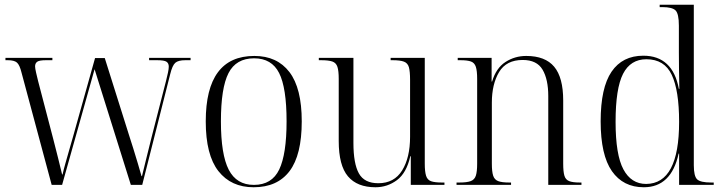

<svg xmlns="http://www.w3.org/2000/svg" viewBox="-20 -780 3047 810"><path d="M71 -473Q63 -506 51.5 -516Q40 -526 13 -526H3V-536H201V-526H174Q146 -526 137 -519.5Q128 -513 128 -500Q128 -492 132.5 -472.5Q137 -453 141 -437L204 -196Q214 -158 224.5 -115.5Q235 -73 242 -44H244Q248 -63 256 -91Q264 -119 272.5 -149Q281 -179 288 -203L381 -535H422L524 -211Q532 -187 542 -154.5Q552 -122 561.5 -90.5Q571 -59 577 -37H579Q586 -67 597 -110.5Q608 -154 619 -199L680 -437Q685 -457 688.5 -473Q692 -489 692 -499Q692 -513 682.5 -519.5Q673 -526 643 -526H609V-536H784V-526H762Q732 -526 719.5 -515Q707 -504 698 -467L580 0H532L379 -488L242 0H198Z M1050 10Q955 10 901.5 -58Q848 -126 848 -268Q848 -544 1053 -544Q1149 -544 1201 -476Q1253 -408 1253 -268Q1253 -126 1201.5 -58Q1150 10 1050 10ZM1051 0Q1127 0 1158 -65Q1189 -130 1189 -268Q1189 -410 1157.5 -472Q1126 -534 1052 -534Q976 -534 944 -471.5Q912 -409 912 -268Q912 -128 945 -64Q978 0 1051 0Z M1564 10Q1487 10 1448 -36Q1409 -82 1409 -185V-447Q1409 -481 1403.5 -498Q1398 -515 1382 -520.5Q1366 -526 1334 -526H1325V-536H1471V-177Q1471 -90 1494 -48.5Q1517 -7 1576 -7Q1643 -7 1676.5 -61Q1710 -115 1710 -203V-443Q1710 -479 1705 -496.5Q1700 -514 1684 -520Q1668 -526 1636 -526H1628V-536H1772V-90Q1772 -56 1777.5 -38.5Q1783 -21 1798.5 -15.5Q1814 -10 1844 -10H1855V0H1713V-121H1711Q1695 -50 1654.5 -20Q1614 10 1564 10Z M1906 0V-10H1918Q1950 -10 1966 -16Q1982 -22 1987.5 -39Q1993 -56 1993 -90V-447Q1993 -481 1987.5 -498Q1982 -515 1967 -520.5Q1952 -526 1922 -526H1911V-536H2054V-436H2056Q2073 -493 2112.5 -518.5Q2152 -544 2200 -544Q2280 -544 2318 -498.5Q2356 -453 2356 -356V-90Q2356 -56 2361 -39Q2366 -22 2381 -16Q2396 -10 2426 -10H2433V0H2293V-375Q2293 -445 2269 -486Q2245 -527 2185 -527Q2116 -527 2085.5 -476Q2055 -425 2055 -347V-90Q2055 -56 2060.5 -39Q2066 -22 2081.5 -16Q2097 -10 2128 -10H2136V0Z M2696 10Q2609 10 2561.5 -58Q2514 -126 2514 -268Q2514 -410 2560 -477.5Q2606 -545 2694 -545Q2818 -545 2844 -405H2846Q2845 -449 2844.5 -491.5Q2844 -534 2844 -559V-672Q2844 -722 2830 -736Q2816 -750 2774 -750H2763V-760H2907V-83Q2907 -37 2921 -23.5Q2935 -10 2980 -10H2991V0H2845V-132H2843Q2812 10 2696 10ZM2706 -4Q2845 -5 2845 -266Q2845 -398 2814 -464Q2783 -530 2707 -530Q2640 -530 2608.5 -468.5Q2577 -407 2577 -266Q2577 -127 2610 -65.5Q2643 -4 2706 -4Z"/></svg>

Font: Noto Serif Display SemiCondensed Light
Style: Regular
Weight: 300
Width: 4
Designer: Monotype Design Team
Foundry: Monotype Imaging Inc.
Version: Version 2.009